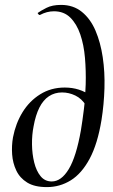

<svg xmlns="http://www.w3.org/2000/svg" viewBox="-20 -749 459 783"><path d="M171 14Q121 14 91 -4.5Q61 -23 46.5 -53.5Q32 -84 29.5 -119.5Q27 -155 33 -189Q44 -246 72 -291.5Q100 -337 144 -364.5Q188 -392 244 -392Q275 -392 301.5 -383.5Q328 -375 350 -359L330 -320Q313 -347 287 -359.5Q261 -372 233 -372Q203 -372 179.5 -356.5Q156 -341 140.5 -310Q125 -279 117 -234Q110 -199 110.5 -160Q111 -121 119.5 -86.5Q128 -52 145.5 -30.5Q163 -9 191 -9Q230 -9 260.5 -59.5Q291 -110 310 -218Q316 -254 322 -302.5Q328 -351 329.5 -405.5Q331 -460 326.5 -513Q322 -566 307.5 -608.5Q293 -651 267 -677Q241 -703 200 -703Q171 -703 143 -688Q140 -687 136 -691.5Q132 -696 135 -697Q146 -705 169.5 -717Q193 -729 229 -729Q279 -729 314 -700.5Q349 -672 369.5 -624Q390 -576 399 -515.5Q408 -455 406 -389Q404 -323 394 -260Q378 -162 345.5 -101.5Q313 -41 268.5 -13.5Q224 14 171 14Z"/></svg>

Font: Cormorant SemiBold
Style: Italic
Weight: 600
Italic angle: -10°
Designer: Christian Thalmann (Catharsis Fonts)
Foundry: Catharsis Fonts
Version: Version 4.000